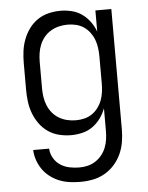

<svg xmlns="http://www.w3.org/2000/svg" viewBox="-54 -586 658 852"><g transform="rotate(-5 275.0 -160.0)"><path d="M271 222Q247 222 223.5 219Q200 216 178 207.5Q156 199 136.5 184.5Q117 170 103.5 151Q90 132 82 109.5Q74 87 73 63H144Q145 85 156.5 105Q168 125 186.5 137Q205 149 227 153.5Q249 158 271 158Q290 158 308.5 153.5Q327 149 343 138.5Q359 128 371 113Q383 98 390 80Q397 62 399.5 43Q402 24 402 5V-94Q393 -70 378 -49.5Q363 -29 342.5 -14.5Q322 0 297 6Q272 12 247 12Q220 12 193.5 5.5Q167 -1 145 -16Q123 -31 107 -53Q91 -75 81.5 -100Q72 -125 68.5 -151.5Q65 -178 65 -205V-325Q65 -352 68.5 -378.5Q72 -405 81.5 -430Q91 -455 107 -477Q123 -499 145 -514Q167 -529 193.5 -535.5Q220 -542 247 -542Q272 -542 297 -536Q322 -530 342.5 -515.5Q363 -501 378 -480.5Q393 -460 402 -436V-530H473V5Q473 33 468.5 61Q464 89 452.5 114.5Q441 140 422 161.5Q403 183 378.5 197Q354 211 326.5 216.5Q299 222 271 222ZM274 -52Q293 -52 311.5 -56.5Q330 -61 345.5 -71.5Q361 -82 372.5 -97.5Q384 -113 390.5 -130.5Q397 -148 399.5 -167Q402 -186 402 -205V-325Q402 -344 399.5 -363Q397 -382 390.5 -399.5Q384 -417 372.5 -432.5Q361 -448 345.5 -458.5Q330 -469 311.5 -473.5Q293 -478 274 -478Q254 -478 235 -473.5Q216 -469 199 -459Q182 -449 169.5 -434Q157 -419 149.5 -401Q142 -383 139 -363.5Q136 -344 136 -325V-205Q136 -186 139 -166.5Q142 -147 149.5 -129Q157 -111 169.5 -96Q182 -81 199 -71Q216 -61 235 -56.5Q254 -52 274 -52Z"/></g></svg>

Font: Lode Term
Style: Regular
Weight: 400
Monospace: yes
Designer: Belleve Invis
Foundry: Belleve Invis
Version: Version 29.2.0